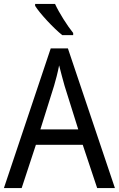

<svg xmlns="http://www.w3.org/2000/svg" viewBox="-20 -964 610 984"><path d="M262 -944H160V-934C184 -895 255 -819 299 -784H355V-795C325 -832 283 -898 262 -944ZM478 0H569L328 -716H240L0 0H91L164 -222H404ZM311 -524 381 -301H187L257 -524C265 -551 276 -592 283 -629C289 -602 305 -547 311 -524Z"/></svg>

Font: Noto Sans Ethiopic SemiCondensed
Style: Regular
Weight: 400
Width: 4
Designer: Monotype Design Team
Foundry: Monotype Imaging Inc.
Version: Version 2.102